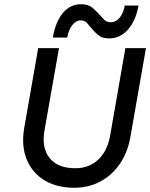

<svg xmlns="http://www.w3.org/2000/svg" viewBox="-20 -877 708 905"><path d="M362 -857Q396 -857 414.5 -841.5Q433 -826 448 -809Q460 -795 471.5 -783.5Q483 -772 502 -772Q526 -772 544 -793.5Q562 -815 568 -851H633Q620 -779 583 -737.5Q546 -696 495 -696Q463 -696 446.5 -709Q430 -722 416 -738Q403 -753 391.5 -767Q380 -781 361 -781Q338 -781 320.5 -758.5Q303 -736 297 -700H229Q242 -775 276.5 -816Q311 -857 362 -857ZM160 -650H258L190 -264Q175 -181 213.5 -132.5Q252 -84 335 -84Q400 -84 443 -124.5Q486 -165 499 -237L571 -650H668L594 -228Q581 -157 544.5 -104Q508 -51 453 -21.5Q398 8 330 8Q247 8 189 -27.5Q131 -63 105.5 -126.5Q80 -190 94 -273Z"/></svg>

Font: Overused Grotesk Medium
Style: Italic
Weight: 500
Italic angle: -10°
Version: Version 0.003